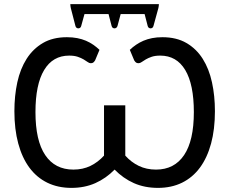

<svg xmlns="http://www.w3.org/2000/svg" viewBox="-20 -906 1116 934"><path d="M50 0ZM611.5 -663.5Q625.5 -677 642 -688.2Q658.5 -699.5 677.8 -707.8Q697 -716 719.8 -720.5Q742.5 -725 770 -725Q838.5 -725 887 -696.8Q935.5 -668.5 966.2 -619.8Q997 -571 1011.2 -505.5Q1025.5 -440 1025.5 -365Q1025.5 -277 1006.8 -207.8Q988 -138.5 952.5 -90.5Q917 -42.5 865.5 -17.2Q814 8 748.5 8Q683.5 8 631.2 -15.2Q579 -38.5 537.5 -81Q496 -38.5 443.8 -15.2Q391.5 8 327.5 8Q262 8 210.2 -17.2Q158.5 -42.5 123 -90.5Q87.5 -138.5 68.8 -207.8Q50 -277 50 -365Q50 -440 64.2 -505.5Q78.5 -571 109.5 -619.8Q140.5 -668.5 188.8 -696.8Q237 -725 305.5 -725Q333 -725 356 -720.5Q379 -716 398.2 -707.8Q417.5 -699.5 433.8 -688.2Q450 -677 464 -663.5L442.5 -612Q437 -603.5 432.5 -601Q428 -598.5 421 -598.5Q414.5 -598.5 406.5 -604.2Q398.5 -610 386.8 -617Q375 -624 358 -629.8Q341 -635.5 316.5 -635.5Q237 -635.5 194.8 -565.5Q152.5 -495.5 152.5 -360.5Q152.5 -222 200 -151.5Q247.5 -81 337 -81Q383 -81 420 -99Q457 -117 486 -149V-393.5H589.5V-149Q618 -117 655.2 -99Q692.5 -81 739 -81Q828 -81 875.5 -151.5Q923 -222 923 -360.5Q923 -495.5 881 -565.5Q839 -635.5 759.5 -635.5Q735 -635.5 718 -629.8Q701 -624 689.2 -617Q677.5 -610 669.2 -604.2Q661 -598.5 654.5 -598.5Q647.5 -598.5 643 -601Q638.5 -603.5 633 -612ZM753 -886Q753 -880.5 752.2 -876.5Q751.5 -872.5 750.5 -867L726.5 -779.5Q725 -773.5 721 -770.8Q717 -768 712.5 -768Q708 -768 704 -770.8Q700 -773.5 698.5 -779.5L683.5 -837.5H567L551.5 -779.5Q549.5 -773.5 545.5 -770.8Q541.5 -768 537 -768Q532.5 -768 528.5 -770.8Q524.5 -773.5 523 -779.5L508 -837.5H391L375 -779.5Q373.5 -773.5 369.5 -770.8Q365.5 -768 361 -768Q356.5 -768 352.5 -770.8Q348.5 -773.5 347 -779.5L324.5 -866.5Q323.5 -871.5 322.8 -876Q322 -880.5 322 -886Z"/></svg>

Font: Lato Medium
Style: Regular
Weight: 500
Designer: Lukasz Dziedzic
Foundry: tyPoland Lukasz Dziedzic
Version: Version 2.006; 2014-01-15